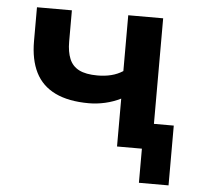

<svg xmlns="http://www.w3.org/2000/svg" viewBox="-48 -545 745 723"><g transform="rotate(5 325.0 -183.5)"><path d="M503 129V0H411V-97H615V129ZM409 0V-181Q381 -167 350 -160Q319 -153 289 -153Q212 -153 161.5 -177.5Q111 -202 87 -250Q63 -298 63 -368V-496H195V-378Q195 -339 206 -312.5Q217 -286 242.5 -273Q268 -260 312 -260Q340 -260 364 -266Q388 -272 408 -285V-496H540V0Z"/></g></svg>

Font: Nunito Sans 9pt
Style: Bold
Weight: 700
Version: Version 3.101;gftools[0.9.27]